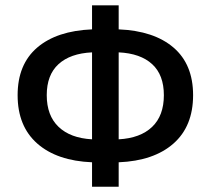

<svg xmlns="http://www.w3.org/2000/svg" viewBox="-20 -686 788 718"><path d="M154.8 -330.1Q154.8 -253.9 199 -211.7Q243.2 -169.4 324.2 -165V-490.2Q242.7 -486.3 198.7 -446Q154.8 -405.8 154.8 -330.1ZM592.8 -330.1Q592.8 -405.8 549.1 -446Q505.4 -486.3 423.8 -490.2V-165Q504.9 -169.4 548.8 -211.4Q592.8 -253.4 592.8 -330.1ZM324.2 12.2V-79.1Q192.9 -84.5 119.4 -149.2Q45.9 -213.9 45.9 -330.1Q45.9 -445.3 119.1 -508.1Q192.4 -570.8 324.2 -576.2V-666H423.8V-576.2Q555.7 -570.8 628.9 -508.1Q702.1 -445.3 702.1 -330.1Q702.1 -213.9 628.7 -149.2Q555.2 -84.5 423.8 -79.1V12.2Z"/></svg>

Font: Toshiba Sans Medium
Style: Regular
Weight: 500
Designer: Paul D. Hunt
Foundry: Toshiba Corporation
Version: Version 2.020;PS 2.0;hotconv 1.0.86;makeotf.lib2.5.63406